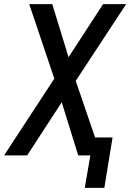

<svg xmlns="http://www.w3.org/2000/svg" viewBox="-24 -755 633 933"><path d="M388 158H483L523 -87H438L344 -362L589 -735H477L309 -477L230 -735H118L240 -373L-4 0H108L276 -258L356 0H415Z"/></svg>

Font: Iosevka Sparkle Medium
Style: Italic
Weight: 500
Italic angle: -9°
Designer: Belleve Invis
Foundry: Belleve Invis
Version: Version 4.5.0; ttfautohint (v1.8.3)